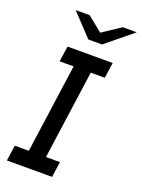

<svg xmlns="http://www.w3.org/2000/svg" viewBox="-164 -958 760 1031"><g transform="rotate(20 216.0 -442.5)"><path d="M354 -597H274L203 -89H283L270 0H12L25 -89H105L176 -597H96L109 -686H367ZM248 -816 352 -885H432L279 -760H201L83 -885H163Z"/></g></svg>

Font: Chivo
Style: Italic
Weight: 400
Italic angle: -8.05°
Designer: Hector Gatti
Foundry: Omnibus-Type
Version: Version 1.007